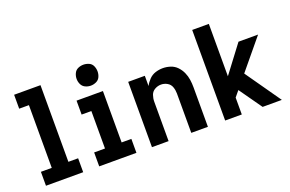

<svg xmlns="http://www.w3.org/2000/svg" viewBox="-97 -1117 2209 1464"><g transform="rotate(-20 1008.0 -385.0)"><path d="M65 0H367V-113H288V-735H74V-622H153V-113H65Z M497 0H799V-113H720V-530H506V-417H585V-113H497ZM648 -600Q671 -600 692.5 -610Q714 -620 723.5 -641Q733 -662 733 -685Q733 -708 723.5 -729.5Q714 -751 692.5 -760.5Q671 -770 648 -770Q625 -770 604 -760.5Q583 -751 573 -729.5Q563 -708 563 -685Q563 -662 573 -641Q583 -620 604 -610Q625 -600 648 -600Z M925 0H1060V-320Q1060 -347 1069 -372.5Q1078 -398 1102 -411.5Q1126 -425 1152 -425Q1179 -425 1202.5 -411.5Q1226 -398 1235 -372.5Q1244 -347 1244 -320V0H1379V-320Q1379 -352 1374.5 -383Q1370 -414 1357 -443Q1344 -472 1322 -495Q1300 -518 1269.5 -528Q1239 -538 1208 -538Q1177 -538 1147.5 -528.5Q1118 -519 1096 -496.5Q1074 -474 1060 -447V-530H925Z M1519 0H1654V-137L1693 -184L1823 0H1979L1778 -287L1979 -530H1820L1654 -310V-735H1519Z"/></g></svg>

Font: Iosevka Sparkle Extrabold
Style: Regular
Weight: 800
Designer: Belleve Invis
Foundry: Belleve Invis
Version: Version 4.5.0; ttfautohint (v1.8.3)